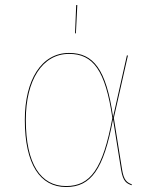

<svg xmlns="http://www.w3.org/2000/svg" viewBox="-20 -739 615 768"><path d="M284.8 -718.8 280.2 -605.7H283.6L289.2 -718.6ZM256.1 -527.2C145.7 -527.2 79.3 -419.1 79.3 -259.3C79.3 -81.8 140.6 9.1 244.2 9.1C343.7 9.1 394.6 -60.4 432.1 -262.1L464.3 -60.1C472.2 -12.3 486.1 -5.8 506.5 2.1L507.3 -1.6C487.6 -9.4 475.2 -17.6 468.3 -60.8L435.3 -267.3L491.7 -517.2H487.6L432.3 -271.1C404.9 -462.6 353.7 -527.2 256.1 -527.2ZM256.2 -523.4C352.2 -523.4 401.7 -458.5 429.5 -267.1C391.6 -62.7 341.6 5.2 244.2 5.2C143.1 5.2 83.3 -82.8 83.3 -259.3C83.3 -418.9 149.6 -523.4 256.2 -523.4Z"/></svg>

Font: Fira Sans Four
Style: Regular
Weight: 100
Designer: Carrois Corporate & Edenspiekermann AG
Foundry: Carrois Corporate GbR & Edenspiekermann AG
Version: Version 4.203;PS 004.203;hotconv 1.0.88;makeotf.lib2.5.64775